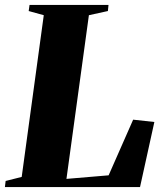

<svg xmlns="http://www.w3.org/2000/svg" viewBox="-38 -763 666 783"><path d="M-18 0 -15 -25 50.5 -41.5 140.5 -701 79 -718 82.5 -743H404.5L402 -718L324.5 -701L233 -33.5L405 -48L505 -275L591.5 -265.5L533 0Z"/></svg>

Font: Merriweather 120pt Black
Style: Italic
Weight: 900
Italic angle: -7.8°
Version: Version 2.101